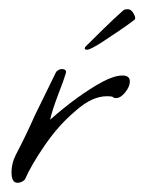

<svg xmlns="http://www.w3.org/2000/svg" viewBox="-20 -376 314 417"><path d="M18 21Q5 21 5 -2Q5 -21 14 -39Q37 -83 56 -126Q69 -152 80.5 -176Q92 -200 102 -220Q108 -226 114 -226Q127 -226 122 -214Q120 -207 116.5 -197.5Q113 -188 108 -175Q92 -133 89 -116Q117 -141 146.5 -162.5Q176 -184 202 -198Q228 -212 246 -212Q262 -212 262 -199Q262 -188 252 -175.5Q242 -163 232 -163Q227 -163 224 -166Q221 -167 212 -167Q180 -167 145 -136Q108 -105 78 -61.5Q48 -18 34 14Q27 21 18 21ZM169 -268Q164 -268 164 -271Q164 -273 166 -275Q183 -292 205 -313.5Q227 -335 245 -351Q249 -355 251.5 -355.5Q254 -356 258 -356Q265 -356 270.5 -346Q276 -336 272 -333Q255 -320 237 -308Q219 -296 201 -284Q176 -268 169 -268Z"/></svg>

Font: Allison
Style: Regular
Weight: 400
Designer: Robert E. Leuschke
Foundry: Robert E. Leuschke
Version: Version 1.010; ttfautohint (v1.8.3)